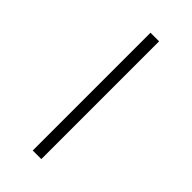

<svg xmlns="http://www.w3.org/2000/svg" viewBox="-301 -836 1154 1154"><g transform="rotate(45 275.5 -259.5)"><path d="M239 -760H312V241H239Z"/></g></svg>

Font: Noto Sans Cypro Minoan
Style: Regular
Weight: 400
Designer: David Williams
Foundry: David Williams
Version: Version 1.503; ttfautohint (v1.8.4.7-5d5b)